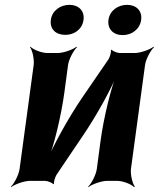

<svg xmlns="http://www.w3.org/2000/svg" viewBox="-20 -747 656 793"><path d="M428 -502 321 -346C263 -261 199 -146 171 -75L175 -74C203 -145 233 -269 246 -366L261 -478C264 -502 284 -539 298 -552L296 -554C281 -542 242 -528 218 -528H176C152 -528 117 -542 106 -554L104 -552C114 -539 122 -502 119 -478L61 -50C58 -26 39 11 25 24L26 26C41 14 80 0 104 0H166C176 0 197 8 200 14L203 12C201 6 208 -17 214 -26L320 -183C378 -268 442 -383 469 -453L466 -454C438 -384 408 -260 395 -163L380 -50C377 -26 358 11 344 24L345 26C360 14 399 0 423 0H464C488 0 523 14 534 26L537 24C527 11 518 -26 521 -50L579 -478C582 -502 602 -539 616 -552L614 -554C599 -542 560 -528 536 -528H475C465 -528 444 -536 441 -542L438 -540C440 -533 434 -511 428 -502ZM250 -603C288 -603 320 -627 325 -665C330 -702 305 -727 267 -727C229 -727 195 -703 190 -665C185 -626 211 -603 250 -603ZM487 -602C525 -602 558 -627 563 -665C568 -702 543 -727 505 -727C467 -727 433 -703 428 -665C423 -627 448 -602 487 -602Z"/></svg>

Font: Asimov
Style: EdgeIt
Weight: 500
Designer: Google
Version: Version 2.000980: 2014